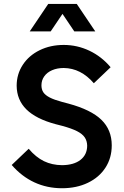

<svg xmlns="http://www.w3.org/2000/svg" viewBox="-20 -951 634 984"><path d="M40 -105.5 127 -188.5Q164.1 -145 205.3 -125Q246.6 -105 297.9 -104.5Q357.9 -105 392.1 -131.3Q426.3 -157.7 426.8 -204.1Q426.3 -229 414.3 -246.8Q402.3 -264.6 375 -278.6Q347.7 -292.5 299.8 -305.7L265.6 -314.5Q165 -341.3 115.5 -390.1Q65.9 -439 65.4 -511.7Q65.4 -570.8 96.7 -618.7Q127.9 -666.5 183.1 -693.6Q238.3 -720.7 306.6 -720.7Q376 -720.7 438.5 -690.9Q501 -661.1 546.9 -606.4L460.9 -524.4Q394.5 -601.6 306.6 -602.5Q273.4 -602.5 247.3 -591.3Q221.2 -580.1 206.8 -559.8Q192.4 -539.6 192.4 -513.7Q192.4 -492.2 202.4 -477.5Q212.4 -462.9 235.1 -451.2Q257.8 -439.5 297.9 -428.7L331.1 -419.9Q446.3 -388.7 499.5 -337.2Q552.7 -285.6 552.7 -206.1Q552.7 -141.6 520.5 -91.8Q488.3 -42 430.4 -14.2Q372.6 13.7 297.9 13.7Q221.2 13.7 156.2 -16.4Q91.3 -46.4 40 -105.5ZM227.1 -930.7H373.5L468.3 -790H360.8L300.3 -879.9L239.7 -790H132.3Z"/></svg>

Font: Wanted Sans SemiBold
Style: Regular
Weight: 600
Designer: Original Design by Kil Hyung-jin and Kang Hanbin, Wanted Lab, Inc; Hangeul from Source Han Sans by Jang Soo-young and Ka
Foundry: Wanted Lab, Inc.
Version: Version 1.003